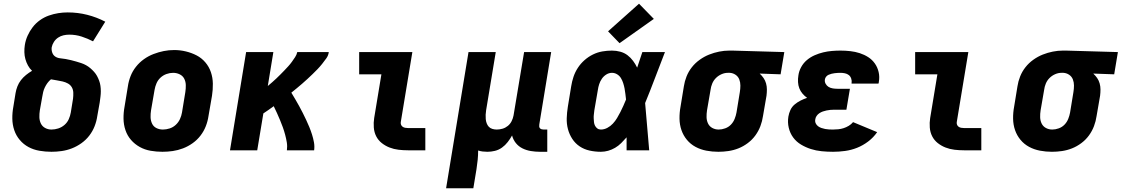

<svg xmlns="http://www.w3.org/2000/svg" viewBox="-20 -811 6052 1036"><path d="M258 8Q225 8 193 2.5Q161 -3 134 -17.5Q107 -32 87 -55.5Q67 -79 57 -108.5Q47 -138 46.5 -170.5Q46 -203 52 -235L64 -309Q67 -327 74 -345Q81 -363 93 -378.5Q105 -394 120.5 -406.5Q136 -419 153 -429Q140 -441 131 -457.5Q122 -474 117 -492Q112 -510 111.5 -529.5Q111 -549 114 -568Q118 -594 129 -618.5Q140 -643 156.5 -664.5Q173 -686 195.5 -702Q218 -718 243.5 -727Q269 -736 294.5 -740Q320 -744 345 -744Q400 -744 451 -731Q502 -718 548 -694L482 -588Q453 -603 421 -613.5Q389 -624 354 -624Q338 -624 322.5 -620.5Q307 -617 293.5 -608Q280 -599 271 -585Q262 -571 259 -556Q257 -541 262 -527Q267 -513 278.5 -505.5Q290 -498 305 -496.5Q320 -495 334.5 -492.5Q349 -490 363 -486.5Q377 -483 391 -479Q405 -475 418.5 -470.5Q432 -466 444.5 -459Q457 -452 467.5 -443Q478 -434 487.5 -423.5Q497 -413 503.5 -401Q510 -389 515 -375.5Q520 -362 522 -347.5Q524 -333 524 -318.5Q524 -304 522 -288.5Q520 -273 518 -258L505 -185Q501 -157 490.5 -130Q480 -103 462 -79.5Q444 -56 419.5 -38.5Q395 -21 368 -10.5Q341 0 313 4Q285 8 258 8ZM258 -112Q276 -112 294.5 -118Q313 -124 328 -137Q343 -150 351 -168Q359 -186 362 -204L374 -278Q376 -294 375.5 -310.5Q375 -327 367.5 -340Q360 -353 346.5 -360.5Q333 -368 317.5 -371.5Q302 -375 286.5 -377.5Q271 -380 255 -383Q244 -374 236 -363Q228 -352 222 -339.5Q216 -327 213 -314.5Q210 -302 208 -289L195 -216Q192 -197 192.5 -178.5Q193 -160 200.5 -144.5Q208 -129 223.5 -120.5Q239 -112 258 -112Z M856 8Q824 8 792.5 2.5Q761 -3 734 -18Q707 -33 687 -56Q667 -79 657 -108.5Q647 -138 646.5 -170.5Q646 -203 652 -235L670 -345Q674 -373 684.5 -400Q695 -427 713.5 -450.5Q732 -474 756.5 -491.5Q781 -509 808.5 -519.5Q836 -530 863.5 -535.5Q891 -541 920 -541Q952 -541 983 -533.5Q1014 -526 1041 -512Q1068 -498 1088 -474.5Q1108 -451 1118 -421.5Q1128 -392 1128.5 -359.5Q1129 -327 1124 -295L1105 -185Q1101 -157 1090.5 -130Q1080 -103 1062 -79.5Q1044 -56 1019.5 -38.5Q995 -21 967.5 -10.5Q940 0 912 4Q884 8 856 8ZM859 -112Q877 -112 895.5 -118Q914 -124 928.5 -137.5Q943 -151 951 -168.5Q959 -186 962 -204L980 -314Q983 -333 982.5 -352Q982 -371 974 -386.5Q966 -402 949.5 -410Q933 -418 914 -418Q896 -418 878 -411.5Q860 -405 846 -392Q832 -379 824.5 -361.5Q817 -344 814 -326L795 -216Q792 -197 792.5 -178.5Q793 -160 800.5 -144Q808 -128 824 -120Q840 -112 859 -112Z M1221 0 1308 -530H1455L1425 -347Q1437 -357 1448.5 -367Q1460 -377 1471 -387.5Q1482 -398 1493 -409Q1504 -420 1514.5 -431Q1525 -442 1535.5 -453.5Q1546 -465 1555 -477.5Q1564 -490 1572.5 -503Q1581 -516 1584 -530H1754Q1752 -512 1741 -496.5Q1730 -481 1718 -466Q1706 -451 1693 -437.5Q1680 -424 1666.5 -411Q1653 -398 1639 -385Q1625 -372 1610.5 -359.5Q1596 -347 1581.5 -335Q1567 -323 1552 -311Q1563 -293 1573.5 -275Q1584 -257 1594 -239Q1604 -221 1613.5 -202Q1623 -183 1632 -164Q1641 -145 1649 -125.5Q1657 -106 1663.5 -85.5Q1670 -65 1674 -43.5Q1678 -22 1675 0H1528Q1531 -22 1527.5 -43Q1524 -64 1518.5 -84.5Q1513 -105 1506 -124.5Q1499 -144 1491 -163Q1483 -182 1474.5 -201Q1466 -220 1457 -238Q1443 -228 1429 -218Q1415 -208 1401 -199L1368 0Z M2182 0Q2156 0 2130.5 -3Q2105 -6 2082 -15Q2059 -24 2040 -39Q2021 -54 2010 -75.5Q1999 -97 1997 -123Q1995 -149 1999 -174L2038 -410H1918V-530H2205L2143 -155Q2141 -147 2143.5 -139.5Q2146 -132 2152 -127.5Q2158 -123 2166 -121.5Q2174 -120 2182 -120H2275V0Z M2387 205 2508 -530H2655L2603 -216Q2601 -204 2600.5 -192Q2600 -180 2601 -168.5Q2602 -157 2606 -146Q2610 -135 2617.5 -127Q2625 -119 2636.5 -115.5Q2648 -112 2660 -112Q2676 -112 2691.5 -116.5Q2707 -121 2720 -131.5Q2733 -142 2740.5 -157Q2748 -172 2751 -188L2808 -530H2954L2890 -140Q2889 -134 2889.5 -128.5Q2890 -123 2893.5 -119Q2897 -115 2902.5 -113.5Q2908 -112 2913 -112H2933V8H2893Q2869 8 2844.5 4Q2820 0 2799 -10.5Q2778 -21 2763.5 -39Q2749 -57 2743 -80Q2733 -62 2719.5 -44.5Q2706 -27 2688.5 -14.5Q2671 -2 2650.5 3Q2630 8 2610 8Q2597 8 2584.5 6.5Q2572 5 2560 1Q2560 26 2557.5 51.5Q2555 77 2551 102L2534 205Z M3222 8Q3191 8 3161.5 1.5Q3132 -5 3108 -21Q3084 -37 3068 -61.5Q3052 -86 3044.5 -114.5Q3037 -143 3038 -173.5Q3039 -204 3044 -235L3062 -345Q3066 -371 3074.5 -396.5Q3083 -422 3098 -445Q3113 -468 3134 -486.5Q3155 -505 3179.5 -517Q3204 -529 3230 -533.5Q3256 -538 3282 -538Q3305 -538 3327 -532Q3349 -526 3366 -513Q3383 -500 3396 -482.5Q3409 -465 3418 -446Q3425 -467 3432 -488Q3439 -509 3446 -530H3568Q3541 -461 3515 -392Q3489 -323 3461 -255Q3467 -191 3472 -127.5Q3477 -64 3483 0H3361Q3361 -18 3361 -35.5Q3361 -53 3361 -70Q3347 -54 3332 -39Q3317 -24 3299 -13.5Q3281 -3 3261.5 2.5Q3242 8 3222 8ZM3222 -112Q3240 -112 3257 -121Q3274 -130 3287 -144Q3300 -158 3309.5 -174Q3319 -190 3327.5 -206.5Q3336 -223 3343.5 -240Q3351 -257 3358 -274Q3356 -289 3354.5 -304Q3353 -319 3350 -334Q3347 -349 3342.5 -363Q3338 -377 3330.5 -389.5Q3323 -402 3310 -410Q3297 -418 3282 -418Q3266 -418 3251.5 -409Q3237 -400 3227.5 -386Q3218 -372 3213 -356.5Q3208 -341 3206 -326L3187 -216Q3186 -205 3184.5 -194.5Q3183 -184 3183.5 -173Q3184 -162 3185 -152Q3186 -142 3190.5 -133Q3195 -124 3203 -118Q3211 -112 3222 -112ZM3323 -578 3261 -642 3428 -791 3508 -709Z M3856 8Q3823 8 3791.5 2Q3760 -4 3733 -18.5Q3706 -33 3686.5 -56.5Q3667 -80 3657 -109Q3647 -138 3646.5 -170.5Q3646 -203 3652 -235L3670 -345Q3674 -372 3684.5 -398.5Q3695 -425 3713 -448Q3731 -471 3755.5 -488.5Q3780 -506 3806.5 -516.5Q3833 -527 3860.5 -532.5Q3888 -538 3915 -538Q3919 -538 3923.5 -538Q3928 -538 3933 -538L4212 -530L4192 -410L4079 -414Q4091 -403 4100 -390Q4109 -377 4113.5 -361Q4118 -345 4118 -328.5Q4118 -312 4116 -295L4097 -185Q4093 -157 4083 -130.5Q4073 -104 4056 -80.5Q4039 -57 4015 -39Q3991 -21 3964.5 -10.5Q3938 0 3910.5 4Q3883 8 3856 8ZM3858 -112Q3875 -112 3893 -118.5Q3911 -125 3924 -138.5Q3937 -152 3944 -169.5Q3951 -187 3954 -204L3972 -314Q3975 -332 3975 -349.5Q3975 -367 3969 -382.5Q3963 -398 3949 -407.5Q3935 -417 3918 -418H3913Q3912 -418 3910.5 -418Q3909 -418 3907 -418Q3890 -418 3873 -410.5Q3856 -403 3843 -390Q3830 -377 3823 -360Q3816 -343 3814 -326L3795 -216Q3792 -197 3792.5 -178.5Q3793 -160 3800.5 -144.5Q3808 -129 3823.5 -120.5Q3839 -112 3858 -112Z M4475 8Q4444 8 4413.5 5Q4383 2 4355 -7Q4327 -16 4302 -31Q4277 -46 4260 -69Q4243 -92 4236 -121.5Q4229 -151 4234 -182Q4237 -200 4245 -217.5Q4253 -235 4268 -247.5Q4283 -260 4300 -268.5Q4317 -277 4335 -283Q4321 -293 4310 -306Q4299 -319 4293 -334.5Q4287 -350 4286 -368Q4285 -386 4288 -404Q4291 -427 4303 -449Q4315 -471 4334 -487Q4353 -503 4376 -513Q4399 -523 4422 -528.5Q4445 -534 4468.5 -536Q4492 -538 4515 -538Q4542 -538 4568.5 -535Q4595 -532 4619.5 -524Q4644 -516 4665 -502.5Q4686 -489 4700.5 -468.5Q4715 -448 4721 -422Q4727 -396 4722 -369Q4722 -367 4721.5 -364.5Q4721 -362 4720 -360H4575Q4575 -361 4575 -361.5Q4575 -362 4575 -363Q4577 -375 4573 -387Q4569 -399 4560 -406Q4551 -413 4539 -415.5Q4527 -418 4515 -418Q4507 -418 4499 -417.5Q4491 -417 4483 -416Q4475 -415 4467 -413Q4459 -411 4451 -407.5Q4443 -404 4437.5 -397Q4432 -390 4431 -382Q4429 -370 4435 -359Q4441 -348 4451 -342Q4461 -336 4473.5 -334Q4486 -332 4499 -332H4566L4547 -219H4480Q4470 -219 4460 -218Q4450 -217 4440 -215Q4430 -213 4420 -209.5Q4410 -206 4401 -200Q4392 -194 4386 -185Q4380 -176 4379 -166Q4377 -155 4381.5 -145.5Q4386 -136 4394 -130Q4402 -124 4412 -120.5Q4422 -117 4432.5 -115Q4443 -113 4453.5 -112.5Q4464 -112 4475 -112Q4489 -112 4503.5 -113.5Q4518 -115 4532 -119.5Q4546 -124 4559.5 -132Q4573 -140 4583 -152L4713 -98Q4693 -69 4664.5 -47.5Q4636 -26 4604.5 -13.5Q4573 -1 4540 3.5Q4507 8 4475 8Z M5182 0Q5156 0 5130.5 -3Q5105 -6 5082 -15Q5059 -24 5040 -39Q5021 -54 5010 -75.5Q4999 -97 4997 -123Q4995 -149 4999 -174L5038 -410H4918V-530H5205L5143 -155Q5141 -147 5143.5 -139.5Q5146 -132 5152 -127.5Q5158 -123 5166 -121.5Q5174 -120 5182 -120H5275V0Z M5656 8Q5623 8 5591.5 2Q5560 -4 5533 -18.5Q5506 -33 5486.5 -56.5Q5467 -80 5457 -109Q5447 -138 5446.5 -170.5Q5446 -203 5452 -235L5470 -345Q5474 -372 5484.5 -398.5Q5495 -425 5513 -448Q5531 -471 5555.5 -488.5Q5580 -506 5606.5 -516.5Q5633 -527 5660.5 -532.5Q5688 -538 5715 -538Q5719 -538 5723.5 -538Q5728 -538 5733 -538L6012 -530L5992 -410L5879 -414Q5891 -403 5900 -390Q5909 -377 5913.5 -361Q5918 -345 5918 -328.5Q5918 -312 5916 -295L5897 -185Q5893 -157 5883 -130.5Q5873 -104 5856 -80.5Q5839 -57 5815 -39Q5791 -21 5764.5 -10.5Q5738 0 5710.5 4Q5683 8 5656 8ZM5658 -112Q5675 -112 5693 -118.5Q5711 -125 5724 -138.5Q5737 -152 5744 -169.5Q5751 -187 5754 -204L5772 -314Q5775 -332 5775 -349.5Q5775 -367 5769 -382.5Q5763 -398 5749 -407.5Q5735 -417 5718 -418H5713Q5712 -418 5710.5 -418Q5709 -418 5707 -418Q5690 -418 5673 -410.5Q5656 -403 5643 -390Q5630 -377 5623 -360Q5616 -343 5614 -326L5595 -216Q5592 -197 5592.5 -178.5Q5593 -160 5600.5 -144.5Q5608 -129 5623.5 -120.5Q5639 -112 5658 -112Z"/></svg>

Font: Iosevka Curly Heavy Extended
Style: Italic
Weight: 900
Width: 7
Italic angle: -9°
Monospace: yes
Designer: Belleve Invis
Foundry: Belleve Invis
Version: Version 11.1.0; ttfautohint (v1.8.3)